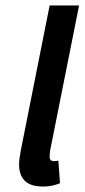

<svg xmlns="http://www.w3.org/2000/svg" viewBox="-20 -674 312 704"><path d="M139 10Q92 10 71 -11Q50 -32 50 -70Q50 -81 51.5 -93.5Q53 -106 56 -121L162 -654H270L164 -123Q163 -115 162.5 -110Q162 -105 162 -100Q162 -83 178 -83Q181 -83 184.5 -83.5Q188 -84 194 -85L200 -2Q187 3 172 6.5Q157 10 139 10Z"/></svg>

Font: Source Sans 3 ExtraLight SemiBold
Style: Italic
Weight: 600
Italic angle: -11°
Version: Version 3.052;hotconv 1.1.0;makeotfexe 2.6.0